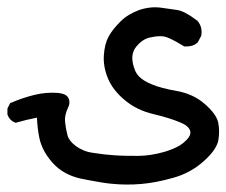

<svg xmlns="http://www.w3.org/2000/svg" viewBox="-37 -317 621 527"><path d="M270.5 187.5Q265.1 187 259.5 186.3Q253.9 185.5 248.5 184.8Q243.2 184.1 237.8 183.1Q232.4 182.1 226.8 181.2Q221.2 180.2 215.8 179.2Q210.4 178.2 204.8 177.2Q199.2 176.3 193.8 175Q188.5 173.8 183.1 172.9Q136.2 162.1 107.4 129.9Q79.1 98.1 71.3 63Q68.4 49.3 66.7 34.9Q64.9 20.5 64.5 5.9Q34.7 11.7 9.8 19L6.3 20L3.4 19Q-10.7 13.2 -16.1 -1.5L-16.6 -2.9V-4.9V-16.6V-19L-15.6 -21L-10.7 -30.8L-9.3 -33.7L-5.9 -35.2Q24.4 -48.3 56.2 -56.2Q88.9 -64.5 122.1 -62Q127 -61.5 131.3 -60.5Q135.7 -59.6 139.6 -58.1Q150.4 -53.2 152.8 -42.5Q155.3 -31.7 149.9 -22Q139.6 0 141.6 17.6Q143.6 37.1 148.4 54.7Q152.8 70.3 171.4 84Q180.7 90.8 192.4 95.7Q204.1 100.6 218.3 102.5Q233.4 105 248.5 106.7Q263.7 108.4 279.1 109.4Q294.4 110.4 310.8 110.6Q327.1 110.8 344.2 110.8Q377.4 110.4 415 99.6Q427.7 95.7 438.2 91.3Q448.7 86.9 457 81.8Q465.3 76.7 471.7 70.3Q488.8 54.7 484.9 42Q480.5 27.8 455.6 18.1Q426.8 6.3 383.8 -3.9Q338.4 -14.6 305.7 -42Q272.9 -69.3 259.5 -101.3Q246.1 -133.3 248 -164.6Q250 -196.3 261.2 -216.8Q267.1 -227.5 275.1 -237.5Q283.2 -247.6 293.5 -257.8Q304.2 -268.6 317.4 -276.4Q330.6 -284.2 345.2 -289.6Q376 -299.8 404.8 -295.9Q431.2 -292 449.2 -289.6Q469.7 -286.6 503.9 -260.7L504.9 -260.3L505.4 -259.3Q519 -243.2 515.6 -220.2L515.1 -218.8L514.6 -217.3L506.8 -202.6L505.9 -200.7L504.4 -199.7Q498 -193.8 489.5 -191.4Q481 -189 471.2 -189.5H468.8L466.3 -190.9Q446.8 -203.1 432.1 -210Q417.5 -216.8 409.7 -217.3Q404.3 -217.8 398.2 -217.5Q392.1 -217.3 385.3 -216.1Q378.4 -214.8 371.6 -213.4Q352.5 -208 337.4 -189.5Q322.8 -171.4 327.1 -147Q328.1 -140.6 329.8 -134.8Q331.5 -128.9 333.5 -124.3Q335.4 -119.6 337.9 -115.7Q340.3 -111.8 343.3 -108.4Q355.5 -95.2 379.9 -85.4Q405.3 -74.7 447.8 -67.4Q493.7 -59.1 524.9 -31.7Q556.6 -4.4 562 19.5Q566.4 42 562.5 66.9Q558.1 93.8 521 126.5Q503.4 142.1 482.2 153.6Q460.9 165 437 171.4Q390.6 184.6 350.1 188Q309.6 191.4 270.5 187.5Z"/></svg>

Font: NaikaiFont
Style: Bold
Weight: 700
Version: Version 1.89